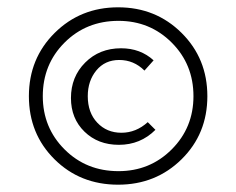

<svg xmlns="http://www.w3.org/2000/svg" viewBox="-20 -496 646 525"><path d="M303 9Q199 9 129 -60.5Q59 -130 59 -233Q59 -336 129.5 -406Q200 -476 303 -476Q406 -476 476.5 -406Q547 -336 547 -233Q547 -130 476.5 -60.5Q406 9 303 9ZM304 -28Q390 -28 449.5 -87.5Q509 -147 509 -233Q509 -320 449.5 -379.5Q390 -439 304 -439Q216 -439 156.5 -379.5Q97 -320 97 -233Q97 -147 156.5 -87.5Q216 -28 304 -28ZM305 -100Q248 -100 211 -136Q174 -172 174 -228Q174 -286 213 -325Q252 -364 311 -364Q364 -364 400 -331L375 -303Q346 -332 306 -332Q267 -332 243.5 -303.5Q220 -275 220 -233Q220 -188 246 -160.5Q272 -133 312 -133Q352 -133 384 -162L405 -141Q364 -100 305 -100Z"/></svg>

Font: EauTestSC
Style: Regular
Weight: 400
Designer: Christian Thalmann (Catharsis Fonts)
Version: Version 0.001;PS 000.001;hotconv 1.0.88;makeotf.lib2.5.64775